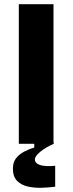

<svg xmlns="http://www.w3.org/2000/svg" viewBox="-20 -680 343 908"><path d="M69 0V-660H233V0ZM241 203Q211 207 176.5 208Q142 209 111 202Q80 195 60.5 175Q41 155 41 117Q41 88 55.5 69Q70 50 93.5 37.5Q117 25 142 18V-7H234V0Q194 18 169.5 38.5Q145 59 145 74Q145 87 157 94.5Q169 102 186 104Q203 106 218 105.5Q233 105 241 104Z"/></svg>

Font: Bricolage Grotesque 96pt ExtraBold ExtraBold
Style: Regular
Weight: 800
Version: Version 1.001;gftools[0.9.33.dev8+g029e19f]